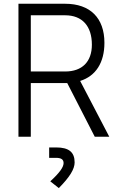

<svg xmlns="http://www.w3.org/2000/svg" viewBox="-20 -713 626 1001"><path d="M76.2 0H140.6V-279.8H319.8C323.7 -279.8 327.1 -279.8 330.6 -279.8L474.1 0H549.8L397.9 -291C479 -316.4 524.4 -386.2 524.4 -489.7C524.4 -619.6 449.7 -693.4 319.8 -693.4H76.2ZM140.6 -340.3V-633.3H319.8C408.2 -633.3 459 -577.6 459 -480C459 -391.1 408.2 -340.3 319.8 -340.3ZM286.6 267.6C343.3 210.4 369.1 168.5 369.1 133.8C369.1 80.1 338.9 55.7 272.9 55.7H236.3V109.9H271.5C298.8 109.9 311.5 118.2 311.5 137.2C311.5 158.7 290 188.5 242.2 232.4Z"/></svg>

Font: Cascadia Mono NF Light
Style: Regular
Weight: 300
Monospace: yes
Designer: Aaron Bell
Foundry: Saja Typeworks
Version: Version 2404.023